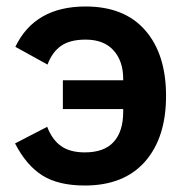

<svg xmlns="http://www.w3.org/2000/svg" viewBox="-20 -554 567 586"><path d="M238.8 12.2Q157.7 12.2 108.9 -18.8Q60.1 -49.8 25.9 -116.2L124 -167Q139.2 -127.4 166.5 -108.2Q193.8 -88.9 238.8 -88.9Q297.9 -88.9 326.9 -120.8Q356 -152.8 356 -212.9V-221.2H171.9V-309.1H356V-313Q356 -367.7 326.4 -400.4Q296.9 -433.1 241.2 -433.1Q193.8 -433.1 166.5 -414.1Q139.2 -395 125 -356.9L26.9 -411.1Q85.9 -534.2 241.2 -534.2Q359.9 -534.2 423.3 -461.4Q486.8 -388.7 486.8 -261.2Q486.8 -133.8 422.6 -60.8Q358.4 12.2 238.8 12.2Z"/></svg>

Font: Anuphan SemiBold
Style: Bold
Weight: 600
Designer: Mike Abbink, Paul van der Laan, Pieter van Rosmalen, Mint Tantisuwanna
Foundry: Bold Monday; Cadson Demak
Version: Version 3.002;hotconv 1.0.109;makeotfexe 2.5.65596